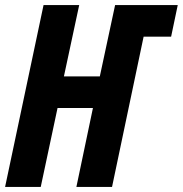

<svg xmlns="http://www.w3.org/2000/svg" viewBox="-23 -734 718 754"><path d="M148 -714H288L228 -434H369L429 -714H675L649 -590H541L417 0H277L342 -310H203L137 0H-3Z"/></svg>

Font: Noto Sans Display Ex Bold Cond
Style: Italic
Weight: 800
Width: 3
Italic angle: -12°
Designer: Monotype Design team
Foundry: Monotype Imaging Inc.
Version: Version 1.000